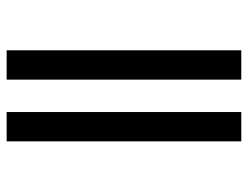

<svg xmlns="http://www.w3.org/2000/svg" viewBox="-102 -594 728 563"><g transform="rotate(90 261.5 -313.0)"><path d="M395 -657V31H309V-657ZM214 -657V31H128V-657Z"/></g></svg>

Font: Teko Regular
Style: Regular
Weight: 400
Designer: Manushi Parikh, Jonny Pinhorn
Foundry: Indian Type Foundry
Version: Version 1.105;PS 1.0;hotconv 1.0.78;makeotf.lib2.5.61930; tt